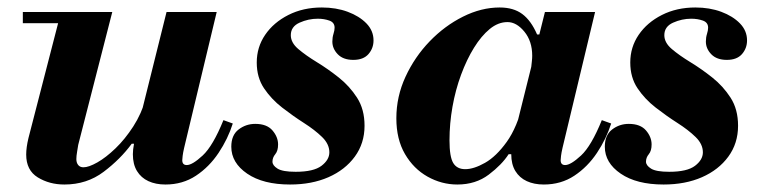

<svg xmlns="http://www.w3.org/2000/svg" viewBox="-20 -482 2048 513"><path d="M152 11Q112 11 81 -8Q50 -27 50 -69Q50 -88 56 -113L143 -450H280L189 -95Q188 -88 186 -76.5Q184 -65 184 -57Q184 -47 189 -41Q194 -35 203 -35Q217 -35 240 -48Q263 -61 288.5 -85.5Q314 -110 336 -144Q358 -178 370 -220L339 -98H332Q302 -57 257 -23Q212 11 152 11ZM41 -420V-450H215V-420ZM422 11Q396 11 376.5 2Q357 -7 346 -25Q335 -43 335 -70Q335 -82 338 -97.5Q341 -113 351 -153L425 -450H559L472 -87Q469 -74 468 -65.5Q467 -57 467 -54Q467 -41 479 -41Q494 -41 521.5 -66.5Q549 -92 577 -161L602 -152Q589 -111 564 -73.5Q539 -36 503.5 -12.5Q468 11 422 11Z M755 11Q683 11 640.5 -18Q598 -47 598 -90Q598 -121 617.5 -136Q637 -151 662 -151Q693 -151 708 -133.5Q723 -116 723 -96Q723 -79 715.5 -70Q708 -61 708 -50Q708 -40 721.5 -31.5Q735 -23 770 -23Q818 -23 839 -39Q860 -55 860 -75Q860 -97 840.5 -116Q821 -135 792 -153.5Q763 -172 734 -194.5Q705 -217 685.5 -246Q666 -275 666 -315Q666 -356 688.5 -389Q711 -422 750.5 -442Q790 -462 840 -462Q878 -462 909 -450.5Q940 -439 959 -419.5Q978 -400 978 -374Q978 -353 964.5 -337.5Q951 -322 924 -322Q897 -322 882.5 -337Q868 -352 868 -371Q868 -382 871 -391.5Q874 -401 874 -408Q874 -422 860 -427Q846 -432 829 -432Q804 -432 780.5 -421.5Q757 -411 757 -388Q757 -368 777 -351Q797 -334 826.5 -316Q856 -298 885 -275Q914 -252 934 -221Q954 -190 954 -146Q954 -99 928 -63.5Q902 -28 857.5 -8.5Q813 11 755 11Z M1202 11Q1160 11 1122.5 -10Q1085 -31 1062 -70.5Q1039 -110 1039 -166Q1039 -224 1063.5 -277Q1088 -330 1128 -371.5Q1168 -413 1217 -437.5Q1266 -462 1315 -462Q1352 -462 1375.5 -444.5Q1399 -427 1415 -390H1422L1399 -299Q1400 -309 1401 -317.5Q1402 -326 1402 -333Q1402 -372 1381 -397.5Q1360 -423 1336 -423Q1311 -423 1288.5 -404.5Q1266 -386 1246.5 -354.5Q1227 -323 1212 -282.5Q1197 -242 1189 -197Q1181 -152 1181 -107Q1181 -63 1191 -46.5Q1201 -30 1223 -30Q1246 -30 1276 -47Q1306 -64 1334 -103Q1362 -142 1378 -208L1346 -70H1339Q1321 -42 1286 -15.5Q1251 11 1202 11ZM1433 11Q1407 11 1387.5 2Q1368 -7 1357 -25Q1346 -43 1346 -70Q1346 -82 1349 -97.5Q1352 -113 1362 -153L1436 -450H1570L1483 -87Q1480 -74 1479 -65.5Q1478 -57 1478 -54Q1478 -41 1490 -41Q1505 -41 1532.5 -66.5Q1560 -92 1588 -161L1613 -152Q1600 -111 1575 -73.5Q1550 -36 1514.5 -12.5Q1479 11 1433 11Z M1753 11Q1681 11 1638.5 -18Q1596 -47 1596 -90Q1596 -121 1615.5 -136Q1635 -151 1660 -151Q1691 -151 1706 -133.5Q1721 -116 1721 -96Q1721 -79 1713.5 -70Q1706 -61 1706 -50Q1706 -40 1719.5 -31.5Q1733 -23 1768 -23Q1816 -23 1837 -39Q1858 -55 1858 -75Q1858 -97 1838.5 -116Q1819 -135 1790 -153.5Q1761 -172 1732 -194.5Q1703 -217 1683.5 -246Q1664 -275 1664 -315Q1664 -356 1686.5 -389Q1709 -422 1748.5 -442Q1788 -462 1838 -462Q1876 -462 1907 -450.5Q1938 -439 1957 -419.5Q1976 -400 1976 -374Q1976 -353 1962.5 -337.5Q1949 -322 1922 -322Q1895 -322 1880.5 -337Q1866 -352 1866 -371Q1866 -382 1869 -391.5Q1872 -401 1872 -408Q1872 -422 1858 -427Q1844 -432 1827 -432Q1802 -432 1778.5 -421.5Q1755 -411 1755 -388Q1755 -368 1775 -351Q1795 -334 1824.5 -316Q1854 -298 1883 -275Q1912 -252 1932 -221Q1952 -190 1952 -146Q1952 -99 1926 -63.5Q1900 -28 1855.5 -8.5Q1811 11 1753 11Z"/></svg>

Font: Libre Bodoni
Style: Italic
Weight: 400
Italic angle: -13°
Designer: Pablo Impallari, Rodrigo Fuenzalida
Foundry: Impallari Type
Version: Version 2.005;gftools[0.9.23]